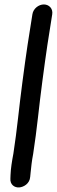

<svg xmlns="http://www.w3.org/2000/svg" viewBox="-20 -703 255 862"><path d="M125.5 -639 103.9 -502C100.5 -480.4 96.8 -454.6 92.7 -424.4L80.6 -334.4C66.3 -228.6 56.6 -118.6 40.1 -13.4C33.6 20.9 28.4 53 27.3 81.9L26.7 97.2C24 126.7 46 139.9 66.1 138.5C85.3 137.2 113.5 122.2 115.6 90.7L117.2 74.5C119.9 47.2 122.7 19.8 128.8 -11.5C146.1 -121.6 155.6 -230.5 170 -337.1L182 -426.1C186 -455.6 189.6 -480.9 192.9 -502L214.5 -639C218.5 -664.3 200.3 -683 176.9 -683C153.4 -683 129.4 -664.3 125.5 -639Z"/></svg>

Font: Just Breathe
Style: BdObl3
Weight: 400
Foundry: Cannot Into Space Fonts
Version: Version 0.72